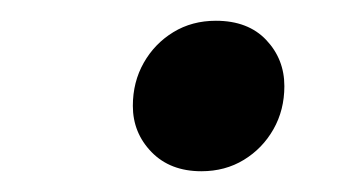

<svg xmlns="http://www.w3.org/2000/svg" viewBox="-20 -511 344 185"><path d="M174 -346Q144 -346 126 -364.5Q108 -383 108 -409Q108 -432 118.5 -450.5Q129 -469 147 -480Q165 -491 188 -491Q219 -491 236.5 -472.5Q254 -454 254 -428Q254 -405 243.5 -386.5Q233 -368 215 -357Q197 -346 174 -346Z"/></svg>

Font: Source Serif 4 Medium
Style: Italic
Weight: 500
Italic angle: -12°
Designer: Frank Grießhammer
Foundry: Adobe Systems Incorporated
Version: Version 4.004;hotconv 1.0.116;makeotfexe 2.5.65601